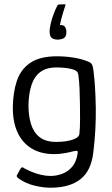

<svg xmlns="http://www.w3.org/2000/svg" viewBox="-20 -741 525 897"><path d="M40 -242Q41 -309 58.5 -362.5Q76 -416 121 -447Q166 -478 246 -478Q285 -478 323 -472Q361 -466 390 -454Q405 -449 410 -439Q415 -429 417 -408Q426 -336 427.5 -236.5Q429 -137 416 -29Q406 57 355.5 96.5Q305 136 216 136Q181 136 140 126Q99 116 66 92Q60 87 58.5 83.5Q57 80 60 76Q63 71 68 61.5Q73 52 76 47Q80 41 83.5 40.5Q87 40 91 44Q107 53 127.5 61.5Q148 70 171 75.5Q194 81 216 81Q244 81 270.5 71Q297 61 316.5 39Q336 17 342 -21Q342 -23 342.5 -24.5Q343 -26 343 -28Q344 -35 339.5 -36Q335 -37 326 -35Q308 -30 282.5 -25.5Q257 -21 233 -21Q171 -21 127.5 -47.5Q84 -74 61.5 -123.5Q39 -173 40 -242ZM113 -250Q113 -200 125 -161Q137 -122 165.5 -100Q194 -78 243 -78Q265 -78 287 -81Q309 -84 326 -91Q350 -100 351 -117Q354 -145 354 -181.5Q354 -218 353.5 -256.5Q353 -295 351.5 -328Q350 -361 347 -383Q347 -390 344 -399Q341 -408 330 -413Q318 -419 294.5 -422.5Q271 -426 245 -426Q196 -426 167.5 -404Q139 -382 126.5 -342Q114 -302 113 -250ZM212 -589Q211 -605 216.5 -629Q222 -653 231 -676.5Q240 -700 248 -715Q250 -719 254 -720Q260 -720 268.5 -720.5Q277 -721 284 -721Q286 -721 286 -718.5Q286 -716 284 -711Q281 -703 276 -686.5Q271 -670 266.5 -653Q262 -636 260 -624Q277 -625 283.5 -615.5Q290 -606 290 -593Q291 -577 283.5 -567.5Q276 -558 254 -556Q235 -555 224 -562Q213 -569 212 -589Z"/></svg>

Font: Glory
Style: Regular
Weight: 400
Designer: Robert Leuschke
Foundry: Robert Leuschke
Version: Version 1.011